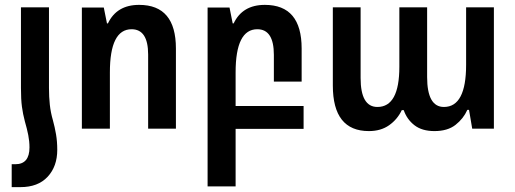

<svg xmlns="http://www.w3.org/2000/svg" viewBox="-20 -528 2113 788"><path d="M82 -30Q91 1 96 26.5Q101 52 101 77Q101 146 43 146H28V240H64Q136 240 175.5 197.5Q215 155 215 87Q215 53 210 23.5Q205 -6 197 -35Q188 -66 184.5 -98Q181 -130 181 -167V-498H66V-167Q66 -120 70 -90Q74 -60 82 -30Z M316 0H431V-231Q431 -408 520 -408Q588 -408 588 -304V0H702V-329Q702 -508 551 -508Q459 -508 423 -432H419L406 -497H316Z M1226 1V-93H947V-231Q947 -408 1036 -408Q1104 -408 1104 -303V-193H1218V-329Q1218 -508 1067 -508Q975 -508 939 -432H935L922 -497H832V237H947V1Z M1494 10Q1543 10 1577 -14Q1611 -38 1629 -76H1637Q1650 -38 1681 -14Q1712 10 1763 10Q1817 10 1849.5 -15.5Q1882 -41 1898 -77H1905L1918 0H2007V-498H1893V-262Q1893 -89 1802 -89Q1733 -89 1733 -212V-498H1619V-254Q1619 -89 1529 -89Q1460 -89 1460 -208V-498H1346V-177Q1346 10 1494 10Z"/></svg>

Font: Noto Sans Armenian Condensed Semi
Style: Regular
Weight: 600
Width: 3
Designer: Monotype Design Team
Foundry: Monotype Imaging Inc.
Version: Version 1.901